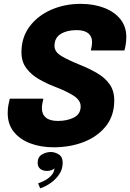

<svg xmlns="http://www.w3.org/2000/svg" viewBox="-20 -770 691 1020"><path d="M265 12.5Q196 12.5 140.8 -8.5Q85.5 -29.5 53.2 -69.8Q21 -110 21 -168.5Q21 -192.5 24.2 -210Q27.5 -227.5 32 -246H210.5Q202.5 -215.5 202.5 -195Q202.5 -163 223.8 -145.2Q245 -127.5 287.5 -127.5Q337 -127.5 372.8 -145.8Q408.5 -164 408.5 -205Q408.5 -238 369.5 -262.5Q330.5 -287 269.5 -310Q226.5 -326.5 186.2 -349.8Q146 -373 120 -407.5Q94 -442 94 -492.5Q94 -571.5 137.2 -629.2Q180.5 -687 252 -718.2Q323.5 -749.5 408 -749.5Q478.5 -749.5 533.5 -728.2Q588.5 -707 619.8 -667.8Q651 -628.5 651 -574Q651 -553 647.8 -533.5Q644.5 -514 641 -502H462.5Q464.5 -510 466.8 -522.5Q469 -535 469 -547.5Q469 -577 448.5 -593.5Q428 -610 386.5 -610Q335.5 -610 302.5 -589.5Q269.5 -569 269.5 -526Q269.5 -494 306.5 -472.2Q343.5 -450.5 402.5 -426.5Q455 -405.5 496.8 -381Q538.5 -356.5 562.8 -321.8Q587 -287 587 -236.5Q587 -156.5 543.5 -101Q500 -45.5 427 -16.5Q354 12.5 265 12.5ZM230 138Q207 138 193.5 126.8Q180 115.5 180 95Q180 64 202.8 50.8Q225.5 37.5 250.5 37.5Q271 37.5 292 50.2Q313 63 313 94.5Q313 128 295.2 155Q277.5 182 250 201.5Q222.5 221 193.5 230.5L182.5 204Q198 199 217.8 188.8Q237.5 178.5 252.5 162.2Q267.5 146 269.5 123.5Q264.5 130.5 253.2 134.2Q242 138 230 138Z"/></svg>

Font: Epilogue ExtraBold
Style: Italic
Weight: 800
Italic angle: -12°
Designer: Tyler Finck
Foundry: Etcetera Type Co
Version: Version 2.111; ttfautohint (v1.8.3)